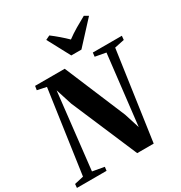

<svg xmlns="http://www.w3.org/2000/svg" viewBox="-239 -1148 1228 1305"><g transform="rotate(-30 375.0 -496.0)"><path d="M-16.5 0 -14 -29.5 57.5 -46 150.5 -696.5 79 -711.5 84 -743H316.5L516 -267.5L554 -148L617.5 -696.5L533.5 -712L537 -743H765L762 -712L685.5 -696L586 0H456.5L236 -516.5L195.5 -643.5L128 -46L219.5 -29.5L216 0ZM400.5 -799 306 -975.5 339 -991.5Q369.5 -968.5 398.5 -943.5Q427.5 -918.5 452.5 -894Q488 -920.5 528.8 -944.5Q569.5 -968.5 609 -990L639.5 -972L480 -799Z"/></g></svg>

Font: Merriweather 96pt ExtraBold
Style: Italic
Weight: 800
Italic angle: -7.8°
Version: Version 2.101